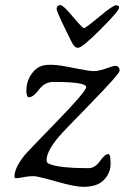

<svg xmlns="http://www.w3.org/2000/svg" viewBox="-20 -707 498 746"><path d="M284.2 -521.5H280.3Q269.5 -521.5 257.3 -545.9Q200.2 -660.2 200.2 -670.9V-673.8Q200.2 -687 215.8 -687Q225.6 -687 262.9 -642.3Q300.3 -597.7 306.4 -597.7Q312.5 -597.7 365.7 -642.1Q418.9 -686.5 430.7 -686.5Q442.4 -686.5 442.4 -679.2V-676.3Q442.4 -664.6 370.8 -593Q299.3 -521.5 284.2 -521.5ZM170.4 -455.1H183.6Q207.5 -455.1 266.6 -442.9Q325.7 -430.7 344.5 -430.7Q363.3 -430.7 392.1 -440.9Q420.9 -451.2 425.8 -451.2Q444.8 -451.2 444.8 -432.6Q444.8 -420.4 334.5 -307.4Q224.1 -194.3 209.5 -176.8Q161.1 -120.1 161.1 -85Q161.1 -75.7 167.5 -72.3Q201.2 -53.7 324.2 -53.7Q349.1 -53.7 368.4 -81.1Q387.7 -108.4 400.9 -108.4Q409.7 -108.4 409.7 -71.5Q409.7 -34.7 383.8 -7.8Q357.9 19 302.7 19Q271.5 19 199 -1.7Q126.5 -22.5 111.8 -22.5Q97.2 -22.5 82 -20.5L70.8 -18.6Q51.3 -14.6 43.7 -14.6Q36.1 -14.6 36.1 -21Q36.1 -54.2 75.2 -103.5Q85.9 -116.7 200.4 -234.4Q314.9 -352.1 314.9 -368.7Q314.9 -388.7 187.5 -388.7Q153.8 -388.7 131.6 -358.9Q109.4 -329.1 92.3 -329.1Q82.5 -329.1 82.5 -354.5Q82.5 -400.9 114.3 -433.6Q135.3 -455.1 170.4 -455.1Z"/></svg>

Font: Averia Serif Libre Light
Style: Italic
Weight: 300
Italic angle: -8.5°
Version: Version 1.002